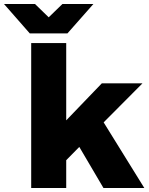

<svg xmlns="http://www.w3.org/2000/svg" viewBox="-111 -934 739 954"><path d="M44 0H218V-138L283 -204L403 0H606L404 -326L597 -520H395L218 -336V-720H44ZM-91 -914 37 -768H224L353 -914H199L131 -848L63 -914Z"/></svg>

Font: Aspekta 850
Style: Regular
Weight: 850
Designer: Ivo Dolenc
Version: Version 2.000